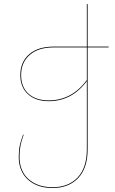

<svg xmlns="http://www.w3.org/2000/svg" viewBox="-20 -751 579 964"><path d="M525 -513H420V-1Q420 93 372.5 143Q325 193 244 193Q167 193 120.5 151Q74 109 74 36Q74 4 79.5 -21.5Q85 -47 96 -75H99Q88 -46 83 -20.5Q78 5 78 36Q78 108 123.5 148.5Q169 189 244 189Q323 189 369.5 140.5Q416 92 416 -2V-344Q341 -243 225 -243Q159 -243 120.5 -278Q82 -313 82 -374Q82 -440 127 -479Q172 -518 255 -517H416V-731L420 -730V-517H526ZM416 -513H255Q174 -514 130 -476Q86 -438 86 -374Q86 -314 123 -280.5Q160 -247 225 -247Q340 -247 416 -349Z"/></svg>

Font: FiraGO Four
Style: Regular
Weight: 100
Designer: bBox Type
Foundry: bBox Type GmbH
Version: Version 1.001